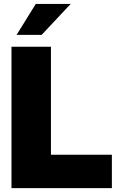

<svg xmlns="http://www.w3.org/2000/svg" viewBox="-20 -968 615 988"><path d="M39.1 0V-727.5H242.2V-171.9H555.7V0ZM65.4 -788.6 164.1 -947.8H343.8L194.3 -788.6Z"/></svg>

Font: Inter Display Black
Style: Regular
Weight: 900
Designer: Rasmus Andersson
Foundry: rsms
Version: Version 4.000;git-a52131595